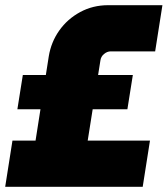

<svg xmlns="http://www.w3.org/2000/svg" viewBox="-27 -720 646 740"><path d="M-7 0 21 -178H110L161 -503Q170 -558 201.5 -602.5Q233 -647 282 -673.5Q331 -700 390 -700H599L571 -522H400Q386 -522 374 -512Q362 -502 360 -487L311 -178H551L523 0ZM40 -299 61 -431H485L464 -299Z"/></svg>

Font: MuseoModerno Black
Style: Italic
Weight: 900
Italic angle: -9°
Designer: Pablo Cosgaya, Héctor Gatti, Marcela Romero, and the Authors of The MuseoModerno Project.
Foundry: Omnibus-Type Team
Version: Version 1.003